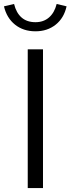

<svg xmlns="http://www.w3.org/2000/svg" viewBox="-53 -949 356 969"><path d="M0 0ZM87 0V-700H164V0ZM126 -837Q167 -837 194.5 -861Q222 -885 233 -929L283 -917Q270 -858 228 -824.5Q186 -791 126 -791Q65 -791 23 -824.5Q-19 -858 -33 -917L18 -929Q29 -884 56 -860.5Q83 -837 126 -837Z"/></svg>

Font: Red Hat Text
Style: Regular
Weight: 400
Designer: Pentagram / MCKL
Foundry: Pentagram / MCKL
Version: Version 1.005; Red Hat Text